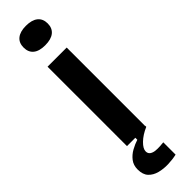

<svg xmlns="http://www.w3.org/2000/svg" viewBox="-317 -714 894 894"><g transform="rotate(-45 130.0 -267.0)"><path d="M67 0V-523H193V0ZM130 -601Q91 -601 71 -617.5Q51 -634 51 -665Q51 -696 71.5 -712.5Q92 -729 130 -729Q169 -729 189.5 -712.5Q210 -696 210 -665Q210 -634 189.5 -617.5Q169 -601 130 -601ZM199 188Q173 194 143 195Q113 196 86 189Q59 182 42 164Q25 146 25 112Q25 84 40 64.5Q55 45 77.5 32.5Q100 20 122 13V-7H194V0Q157 16 134 38.5Q111 61 111 79Q111 93 121 100Q131 107 145.5 108.5Q160 110 175 109Q190 108 199 107Z"/></g></svg>

Font: Bricolage Grotesque 24pt SemiBold
Style: Regular
Weight: 600
Designer: Mathieu Triay
Foundry: Atelier Triay
Version: Version 1.001;gftools[0.9.33.dev8+g029e19f]